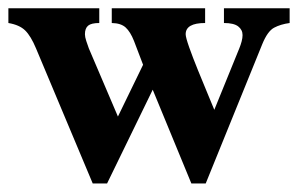

<svg xmlns="http://www.w3.org/2000/svg" viewBox="-21 -424 712 458"><path d="M669.9 -404.3V-369.1Q648.4 -366.2 632.8 -357.9Q617.2 -349.6 604.5 -318.4L469.7 13.7H435.5L343.3 -210L234.4 13.7H200.2L64.9 -308.6Q52.7 -337.9 39.1 -351.3Q25.4 -364.7 -1 -369.1V-404.3H215.8V-369.1Q196.8 -369.1 189.2 -362.8Q181.6 -356.4 181.6 -342.3Q181.6 -335.9 184.8 -326.2Q188 -316.4 190.9 -308.6L260.3 -146L320.3 -269.5Q307.1 -304.7 298.6 -326.4Q290 -348.1 278.8 -358.4Q267.6 -368.7 245.6 -369.1V-404.3H468.3V-369.1Q421.9 -369.1 421.9 -342.3Q421.9 -335 430.4 -310.8Q439 -286.6 451.2 -256.6Q463.4 -226.6 474.4 -200.2Q485.4 -173.8 490.2 -162.1L549.8 -308.6Q553.2 -316.9 555.4 -325.2Q557.6 -333.5 557.6 -340.3Q557.6 -353 547.1 -361.1Q536.6 -369.1 513.2 -369.1V-404.3Z"/></svg>

Font: Scheherazade New
Style: Bold
Weight: 700
Designer: SIL International
Foundry: SIL International
Version: Version 4.000